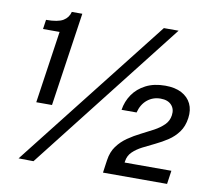

<svg xmlns="http://www.w3.org/2000/svg" viewBox="-81 -822 1010 918"><g transform="rotate(10 424.5 -363.5)"><path d="M102.7 -276 154.2 -626.4H73.7L80.3 -672Q137.6 -672 162.9 -687.2Q188.2 -702.5 195.1 -730.8H246.1L179.1 -276ZM138.5 4 66 3 642 -731H713.5ZM475.3 0 481 -40.9 484.1 -62Q489.8 -102.5 510.4 -130.5Q531 -158.5 560.1 -178.5Q589.2 -198.5 620.8 -214.2Q652.4 -229.9 680.9 -245.3Q709.3 -260.7 728.8 -280.1Q748.3 -299.4 752.1 -327.1Q756.5 -357.6 738.6 -376.9Q720.7 -396.3 685.7 -396.3Q648.6 -396.3 621.3 -374Q593.9 -351.6 583.5 -311.1H510.6Q516.9 -352.6 540.1 -386.5Q563.4 -420.5 602.9 -440.8Q642.3 -461.1 697.1 -461.1Q744.6 -461.1 776.5 -444.3Q808.4 -427.4 822.9 -397.4Q837.3 -367.4 831.7 -327.4Q826 -286.8 805.9 -259.3Q785.8 -231.8 757.3 -212.9Q728.8 -194.1 697.9 -179.4Q666.9 -164.8 639 -150.3Q611.2 -135.9 592.3 -117.5Q573.5 -99.1 569.7 -72L568.7 -65.4H795.8L786.4 0Z"/></g></svg>

Font: Public Sans SemiBold
Style: Italic
Weight: 600
Italic angle: -8°
Designer: The Public Sans project authors (U.S. Web Design System). Libre Franklin designed by Pablo Impallari and Rodrigo Fuenzal
Version: Version 1.007; ttfautohint (v1.8.1) -l 8 -r 50 -G 200 -x 14 